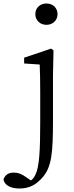

<svg xmlns="http://www.w3.org/2000/svg" viewBox="-103 -805 424 1098"><path d="M35 -475V-442L124 -436C126 -389 127 -347 127 -283V-105C127 55 122 148 100 193C93 209 84 220 74 227L49 210C22 190 0 182 -25 182C-54 182 -74 195 -83 221C-80 245 -54 273 8 273C66 273 103 251 139 211C192 151 200 74 200 -118V-375L203 -517L189 -527ZM163 -785C127 -785 99 -761 99 -724C99 -688 127 -663 163 -663C198 -663 226 -688 226 -724C226 -761 198 -785 163 -785Z"/></svg>

Font: Source Han Serif K
Style: Regular
Weight: 400
Designer: Ryoko NISHIZUKA 西塚涼子 (kana & ideographs); Frank Grießhammer (Latin, Greek & Cyrillic); Wenlong ZHANG 张文龙 (bopomofo); San
Foundry: Adobe Systems Incorporated
Version: Version 1.001;PS 1.001;hotconv 16.6.54;makeotf.lib2.5.65590